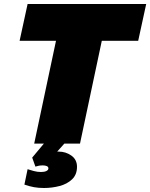

<svg xmlns="http://www.w3.org/2000/svg" viewBox="-20 -718 751 960"><path d="M151 0 260 -514H78L118 -698H711L671 -514H489L380 0ZM200 222Q173 222 150.5 218Q128 214 102 205L118 128Q131 132 148.5 137Q166 142 185 142Q202 142 212 137Q222 132 222 124Q222 116 214 112.5Q206 109 194 109Q184 109 175 110.5Q166 112 157 115L141 70L227 -33L308 -7L266 40Q268 40 270 40Q272 40 273 40Q309 40 337 60Q365 80 365 116Q365 155 340.5 178.5Q316 202 278 212Q240 222 200 222Z"/></svg>

Font: Azeret Mono Thin Black
Style: Italic
Weight: 900
Italic angle: -12°
Version: Version 1.002